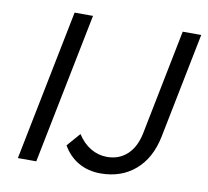

<svg xmlns="http://www.w3.org/2000/svg" viewBox="-78 -787 952 878"><g transform="rotate(10 398.0 -348.0)"><path d="M199 -700H284.5L144.5 0H59ZM701 -700H787L689 -209Q668 -107.5 603.2 -52Q538.5 3.5 443 3.5Q385 3.5 340.2 -22.2Q295.5 -48 268 -96L322 -158Q347.5 -118 383 -97Q418.5 -76 458.5 -76Q514.5 -76 552.2 -110.8Q590 -145.5 603.5 -211Z"/></g></svg>

Font: Argentum Sans Light
Style: Italic
Weight: 300
Italic angle: -11.3°
Designer: Julieta Ulanovsky (font), Owen Earl (portions from Jones font), Cristiano Sobral (main changes and remaster)
Foundry: Julieta Ulanovsky (font), Owen Earl (portions from Jones font), Cristiano Sobral (main changes and remaster)
Version: Version 3.127